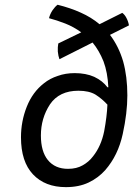

<svg xmlns="http://www.w3.org/2000/svg" viewBox="-20 -769 564 809"><path d="M436.5 -401.4Q435.5 -401.4 432.6 -401.4Q412.1 -428.7 377 -445.3Q341.8 -460.9 294.9 -460.9Q255.9 -460.9 223.6 -449.2Q190.4 -438.5 165 -418Q117.2 -380.9 92.8 -319.3Q68.4 -257.8 68.4 -190.4Q68.4 -87.9 119.1 -34.2Q169.9 19.5 257.8 19.5Q312.5 19.5 353.5 0Q394.5 -19.5 423.8 -52.7Q477.5 -114.3 497.1 -204.1Q516.6 -293 516.6 -367.2Q516.6 -446.3 499 -509.8Q480.5 -573.2 443.4 -622.1Q469.7 -635.7 523.4 -662.1Q520.5 -678.7 512.7 -693.4Q505.9 -707 495.1 -714.8Q462.9 -699.2 399.4 -667Q364.3 -696.3 320.3 -715.8Q277.3 -735.4 222.7 -749Q211.9 -741.2 201.2 -725.6Q190.4 -709 186.5 -692.4Q219.7 -683.6 254.9 -669.9Q290 -656.2 322.3 -632.8Q290 -617.2 225.6 -585.9Q222.7 -571.3 223.6 -551.8Q225.6 -532.2 230.5 -519.5Q276.4 -543 370.1 -589.8Q397.5 -556.6 416 -510.7Q433.6 -463.9 436.5 -401.4ZM432.6 -328.1Q430.7 -279.3 418.9 -215.8Q406.2 -153.3 372.1 -110.4Q354.5 -86.9 328.1 -72.3Q302.7 -57.6 266.6 -57.6Q211.9 -57.6 181.6 -94.7Q152.3 -130.9 152.3 -198.2Q152.3 -270.5 190.4 -329.1Q229.5 -386.7 310.5 -386.7Q355.5 -386.7 382.8 -370.1Q410.2 -352.5 432.6 -328.1Z"/></svg>

Font: cl
Style: Italic
Weight: 400
Designer: Mitja Miklavcic
Version: Version 7.504; 2011; Build 1022